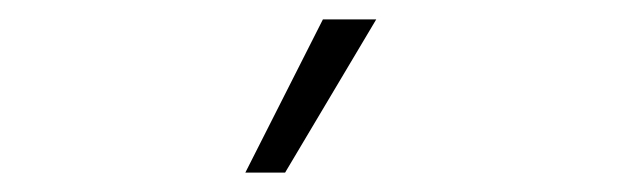

<svg xmlns="http://www.w3.org/2000/svg" viewBox="-20 -761 640 198"><path d="M313 -741H368L274 -583H233Z"/></svg>

Font: Work Sans Light
Style: Regular
Weight: 300
Designer: Wei Huang
Foundry: Wei Huang
Version: Version 2.012; ttfautohint (v1.8.3)